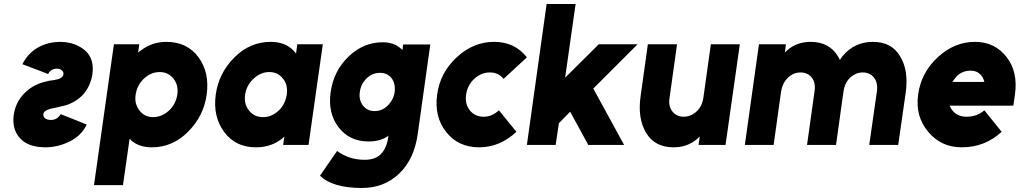

<svg xmlns="http://www.w3.org/2000/svg" viewBox="-20 -720 5067 954"><path d="M91 -401Q139 -383 165.5 -373Q192 -363 203 -358.5Q214 -354 216.5 -353Q219 -352 219 -352Q226 -366 237 -372Q248 -379 262 -379Q279 -379 288 -370Q297 -362 295 -349Q290 -328 247 -322Q237 -320 229.5 -319.5Q222 -319 218 -317Q161 -306 122 -275Q59 -226 48 -148Q38 -67 91 -22Q131 12 208 12Q271 11 328 -18Q384 -46 411 -101Q362 -121 335.5 -131.5Q309 -142 297.5 -146.5Q286 -151 283.5 -152Q281 -153 281 -153Q265 -124 233 -124Q213 -124 203 -133Q193 -141 196 -156Q201 -176 257 -185Q263 -187 269.5 -188Q276 -189 282 -191Q315 -197 342 -211.5Q369 -226 390 -247Q410 -269 422 -294.5Q434 -320 439 -350Q450 -427 403 -469Q355 -510 283 -512Q216 -512 167 -483Q119 -455 91 -401Z M672 -500 666 -458Q670 -462 673.5 -465Q677 -468 681 -470Q736 -512 807 -512Q909 -512 966 -436Q1022 -360 1007 -250Q992 -142 913 -64Q837 12 734 12Q672 12 632 -22Q630 -25 628 -27Q626 -29 624 -31L591 200H447L546 -500ZM741 -138Q784 -138 820 -171Q854 -203 861 -250Q868 -296 842 -329Q816 -362 773 -362Q730 -362 695 -329Q661 -297 654 -250Q647 -204 673 -171Q698 -138 741 -138Z M1457 -500 1451 -454Q1448 -458 1444.5 -461.5Q1441 -465 1438 -469Q1397 -512 1325 -512Q1223 -512 1146 -436Q1067 -358 1052 -250Q1037 -141 1094 -64Q1150 12 1252 12Q1326 12 1380 -30Q1384 -33 1387 -36Q1390 -39 1393 -42L1387 0H1513L1584 -500ZM1318 -362Q1361 -362 1386 -329Q1399 -314 1403.5 -294Q1408 -274 1405 -250Q1401 -227 1391.5 -207Q1382 -187 1365 -171Q1330 -138 1287 -138Q1243 -138 1217 -171Q1191 -204 1198 -250Q1205 -297 1240 -329Q1275 -362 1318 -362Z M1868 -358Q1906 -358 1926 -331Q1946 -303 1941 -263Q1935 -224 1907 -196Q1879 -168 1841 -168Q1805 -168 1783 -196Q1762 -224 1768 -263Q1773 -303 1802 -331Q1830 -358 1868 -358ZM1881 -510Q1786 -510 1712 -439Q1638 -368 1623 -263Q1608 -159 1662 -88Q1716 -17 1812 -17Q1867 -17 1905 -42Q1907 -43 1908 -44Q1909 -45 1910 -47L1909 -38Q1901 17 1872 46Q1844 74 1792 74Q1714 74 1655 30L1570 153Q1632 214 1779 214Q1889 214 1964 142Q2039 70 2056 -57L2118 -499H1983L1980 -471Q1978 -473 1976 -475.5Q1974 -478 1971 -479Q1938 -510 1881 -510Z M2435 -512Q2332 -512 2250 -436Q2167 -360 2152 -250Q2137 -140 2197 -64Q2257 12 2361 12Q2463 12 2546 -65L2459 -172Q2425 -140 2383 -140Q2340 -140 2314 -172Q2289 -205 2296 -250Q2303 -297 2336 -328Q2371 -360 2414 -360Q2457 -360 2482 -328L2598 -435Q2538 -512 2435 -512Z M2598 0H2741L2757 -108L2813 -165L2903 0H3081L2928 -280L3148 -500H2955L2788 -334L2840 -700H2696Z M3199 -500 3163 -242Q3155 -186 3162 -140.5Q3169 -95 3191 -59Q3234 12 3327 12Q3394 12 3442 -28Q3446 -31 3449.5 -34.5Q3453 -38 3457 -42L3451 0H3585L3656 -500H3512L3475 -235Q3469 -192 3441 -166Q3412 -140 3377 -140Q3342 -140 3321 -166Q3300 -192 3307 -235L3344 -500Z M4443 0 4480 -258Q4488 -314 4481 -360Q4474 -406 4452 -441Q4410 -512 4317 -512Q4226 -512 4167 -442Q4164 -437 4160 -432Q4156 -427 4153 -422Q4151 -427 4148.5 -431.5Q4146 -436 4143 -441Q4100 -512 4008 -512Q3937 -512 3889 -468Q3887 -466 3884.5 -463.5Q3882 -461 3880 -459L3885 -500H3751L3681 0H3824L3861 -265Q3868 -308 3895 -334Q3923 -360 3958 -360Q3993 -360 4014 -334Q4034 -308 4027 -265L3990 0H4134L4171 -265Q4177 -308 4204 -334Q4232 -360 4267 -360Q4302 -360 4323 -334Q4343 -308 4337 -265L4299 0Z M5015 -195 5023 -250Q5039 -362 4982 -436Q4923 -512 4825 -512Q4722 -512 4640 -436Q4557 -360 4542 -250Q4527 -142 4592 -65Q4656 12 4759 12Q4873 12 4957 -65L4871 -172Q4835 -140 4781 -140Q4748 -140 4724 -159Q4716 -166 4709.5 -175Q4703 -184 4699 -195ZM4802 -369Q4832 -369 4849 -352Q4865 -338 4871 -313H4713Q4726 -336 4745 -351Q4770 -369 4802 -369Z"/></svg>

Font: Unageo
Style: ExtraBold-Italic
Weight: 800
Designer: Richard Sepsi
Foundry: Richard Sepsi
Version: Version 2.000